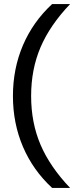

<svg xmlns="http://www.w3.org/2000/svg" viewBox="-20 -780 367 950"><path d="M238 150Q143 62 93.5 -54Q44 -170 44 -305Q44 -440 93.5 -556Q143 -672 238 -760H327Q227 -655 180.5 -546Q134 -437 134 -305Q134 -173 180.5 -64Q227 45 327 150Z"/></svg>

Font: Hedvig Letters Sans
Style: Regular
Weight: 400
Designer: Alexander Örn & Tor Weibull
Foundry: Kanon Foundry
Version: Version 1.000; ttfautohint (v1.8.4.7-5d5b)